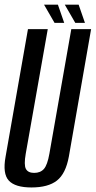

<svg xmlns="http://www.w3.org/2000/svg" viewBox="-31 -800 411 824"><path d="M104 4.5Q175.5 4.5 213.2 -25Q251 -54.5 264.5 -128L360 -675H275L181 -140.5Q172.5 -92 157.5 -75Q142.5 -58 115.5 -58Q89.5 -58 80.2 -75Q71 -92 79.5 -140.5L174 -675H89L-7 -128Q-20.5 -54.5 6.8 -25Q34 4.5 104 4.5ZM292 -702H333.5L306.5 -780H247ZM203 -702H244.5L217.5 -780H158Z"/></svg>

Font: Anybody ExtraCondensed
Style: Italic
Weight: 400
Width: 2
Italic angle: -10°
Version: Version 1.113;gftools[0.9.25]